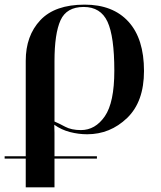

<svg xmlns="http://www.w3.org/2000/svg" viewBox="-21 -568 694 828"><path d="M90 240H214V116H397V106H214V49Q214 22 214 3Q214 -16 213 -30Q244 -8 281 1.5Q318 11 355 11Q454 11 527 -59Q600 -129 600 -262Q600 -401 533 -474.5Q466 -548 344 -548Q216 -548 153 -481Q90 -414 90 -306V106H-1V116H90ZM328 -7Q287 -7 260 -21.5Q233 -36 214 -44V-304Q214 -423 240 -480.5Q266 -538 340 -538Q413 -538 442.5 -474.5Q472 -411 472 -263Q472 -126 431 -66.5Q390 -7 328 -7Z"/></svg>

Font: Noto Serif Display Semi
Style: Regular
Weight: 600
Designer: Monotype Design Team
Foundry: Monotype Imaging Inc.
Version: Version 1.900